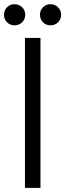

<svg xmlns="http://www.w3.org/2000/svg" viewBox="-24 -916 318 936"><path d="M97.7 -731H173.3V0H97.7ZM170.9 -844.2Q170.9 -865.7 185.5 -880.6Q200.2 -895.5 222.7 -895.5Q243.7 -895.5 258.8 -880.6Q273.9 -865.7 273.9 -844.2Q273.9 -822.3 259 -807.4Q244.1 -792.5 222.7 -792.5Q200.7 -792.5 185.8 -807.1Q170.9 -821.8 170.9 -844.2ZM47.4 -895.5Q68.4 -895.5 83.7 -880.6Q99.1 -865.7 99.1 -844.2Q99.1 -822.3 84 -807.4Q68.8 -792.5 47.4 -792.5Q25.4 -792.5 10.5 -807.1Q-4.4 -821.8 -4.4 -844.2Q-4.4 -865.7 10.3 -880.6Q24.9 -895.5 47.4 -895.5Z"/></svg>

Font: Glacial Indifference
Style: Regular
Weight: 400
Designer: Alfredo Marco Pradil
Foundry: Alfredo Marco Pradil
Version: Version 1.312